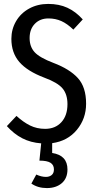

<svg xmlns="http://www.w3.org/2000/svg" viewBox="-20 -720 490 979"><path d="M246 10V60Q324 72 324 144Q324 189 295 214Q266 239 219 239Q173 239 140 216L165 170Q191 182 214 182Q232 182 243.5 172.5Q255 163 255 144Q255 121 237.5 110Q220 99 181 99L190 11Q136 7 93.5 -15Q51 -37 15 -77L64 -129Q99 -97 133.5 -80Q168 -63 210 -63Q262 -63 293 -97Q324 -131 324 -189Q324 -239 299 -269Q274 -299 206 -324Q119 -357 78.5 -404Q38 -451 38 -522Q38 -571 62 -612Q86 -653 129 -676.5Q172 -700 226 -700Q281 -700 323.5 -680.5Q366 -661 402 -621L354 -569Q323 -599 293 -612.5Q263 -626 227 -626Q184 -626 157.5 -598.5Q131 -571 131 -526Q131 -482 156.5 -454Q182 -426 253 -399Q335 -368 377 -322Q419 -276 419 -191Q419 -115 372 -58Q325 -1 246 10Z"/></svg>

Font: Fira Sans Compressed
Style: Regular
Weight: 400
Width: 1
Designer: bBox Type GmbH & Carrois Corporate GbR & Edenspiekermann AG
Foundry: bBox Type GmbH & Carrois Corporate GbR & Edenspiekermann AG
Version: Version 4.301